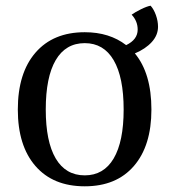

<svg xmlns="http://www.w3.org/2000/svg" viewBox="-20 -635 590 668"><path d="M529.8 -542Q529.8 -512.7 508.1 -488.8Q486.3 -464.8 449.2 -449.2Q506.8 -379.9 506.8 -253.9Q506.8 -127.9 445.8 -57.4Q384.8 13.2 274.9 13.2Q164.6 13.2 103.3 -57.4Q42 -127.9 42 -253.9Q42 -380.9 103.5 -451.9Q165 -522.9 274.9 -522.9Q360.8 -522.9 418.9 -478Q459 -497.1 459 -532.2Q459 -561.5 438 -584Q450.2 -592.8 470.5 -602.8Q490.7 -612.8 503.9 -615.2Q515.1 -603 522.5 -582.3Q529.8 -561.5 529.8 -542ZM274.9 -24.9Q340.8 -24.9 375.5 -83.7Q410.2 -142.6 410.2 -253.9Q410.2 -366.2 375.5 -425.5Q340.8 -484.9 274.9 -484.9Q208.5 -484.9 173.8 -425.8Q139.2 -366.7 139.2 -253.9Q139.2 -142.6 173.8 -83.7Q208.5 -24.9 274.9 -24.9Z"/></svg>

Font: Arima Madurai Medium
Style: Regular
Weight: 500
Designer: Joana Correia and Natanael Gama
Foundry: NDISCOVER
Version: Version 1.019;PS 001.019;hotconv 1.0.88;makeotf.lib2.5.64775